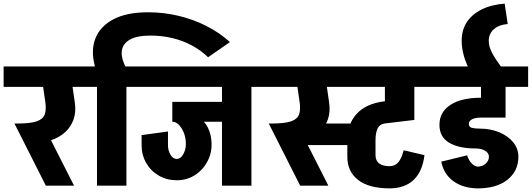

<svg xmlns="http://www.w3.org/2000/svg" viewBox="-45 -1028 2944 1063"><path d="M103 -238 48 -344Q122 -344 157.5 -356Q193 -368 202.5 -394Q212 -420 206 -462H369Q377 -409 362.5 -367.5Q348 -326 316.5 -297Q285 -268 241.5 -253Q198 -238 147 -238ZM209 0 35 -344 191 -343 365 0ZM206 -462 186 -600H349L369 -462ZM-25 -547V-660H452V-547Z M1107 -711Q1068 -749 1018 -776Q968 -803 910 -817Q852 -831 787 -831L775 -960Q861 -960 943 -940.5Q1025 -921 1098 -884Q1171 -847 1228 -795ZM488 -635 480 -663 643 -673 663 -635ZM480 -663Q457 -749 483.5 -816Q510 -883 583.5 -921.5Q657 -960 775 -960L787 -831Q716 -831 677.5 -810.5Q639 -790 631 -754.5Q623 -719 643 -673ZM492 0V-645H655V0ZM402 -547V-660H746V-547Z M933 -30V-148Q957 -148 972.5 -179.5Q988 -211 983 -251L1124 -261Q1133 -197 1108.5 -144.5Q1084 -92 1038 -61Q992 -30 933 -30ZM934 -30Q879 -30 834.5 -55.5Q790 -81 764.5 -125.5Q739 -170 739 -225H885Q885 -194 899 -171Q913 -148 934 -148ZM739 -224V-280L885 -300V-224ZM983 -251Q980 -278 969 -301.5Q958 -325 942.5 -339.5Q927 -354 909 -354V-413Q982 -413 1027 -393.5Q1072 -374 1095 -340Q1118 -306 1124 -261ZM909 -354V-464H1210V-354ZM674 -547V-660H1210V-547ZM1184 0V-645H1347V0ZM1094 -547V-660H1438V-547Z M1693 -547V-660H1895V-547ZM1553 -225V-344H1897V-225ZM1511 -238 1456 -344Q1530 -344 1565.5 -356Q1601 -368 1610.5 -394Q1620 -420 1614 -462H1777Q1785 -409 1770.5 -367.5Q1756 -326 1724.5 -297Q1693 -268 1649.5 -253Q1606 -238 1555 -238ZM1617 0 1443 -344 1599 -343 1773 0ZM1614 -462 1594 -600H1757L1777 -462ZM1383 -547V-660H1860V-547Z M1788 -547V-660H2368V-547ZM2111 15V-108Q2131 -108 2145.5 -117Q2160 -126 2171 -145.5Q2182 -165 2190 -196L2305 -169Q2294 -78 2244.5 -31.5Q2195 15 2111 15ZM2113 15Q1998 15 1938 -31.5Q1878 -78 1878 -160L2034 -170Q2034 -151 2042 -137Q2050 -123 2067.5 -115.5Q2085 -108 2113 -108ZM1878 -159V-253H2034V-169ZM1878 -252Q1878 -341 1929.5 -397.5Q1981 -454 2082 -467V-344Q2055 -339 2044.5 -314.5Q2034 -290 2034 -252ZM2082 -344V-467L2249 -487V-364ZM2086 -447V-630H2249V-447Z M2605 15Q2521 15 2466.5 -24Q2412 -63 2398 -133L2541 -168Q2551 -138 2568 -121.5Q2585 -105 2605 -105ZM2318 -547V-660H2879V-547ZM2594 15V-105Q2626 -105 2644 -122Q2662 -139 2662 -160H2825Q2825 -81 2764 -32.5Q2703 16 2594 15ZM2589 -206Q2495 -206 2441.5 -238Q2388 -270 2388 -337L2551 -342Q2551 -325 2566.5 -320.5Q2582 -316 2609 -316ZM2662 -160Q2662 -180 2641.5 -193Q2621 -206 2589 -206L2609 -316Q2671 -316 2719.5 -295.5Q2768 -275 2796.5 -240Q2825 -205 2825 -160ZM2388 -337Q2388 -408 2449 -447.5Q2510 -487 2619 -487V-377Q2587 -377 2569 -368Q2551 -359 2551 -342ZM2619 -377V-487H2754V-377ZM2618 -430V-630H2754V-430Z M2511 -802Q2511 -861 2539 -904.5Q2567 -948 2620.5 -975Q2674 -1002 2749 -1008L2766 -895Q2717 -891 2689 -866Q2661 -841 2661 -802ZM2568 -615Q2536 -672 2523.5 -717.5Q2511 -763 2511 -802H2661Q2661 -770 2679 -736Q2697 -702 2728 -660Z"/></svg>

Font: Akshar Light
Style: Regular
Weight: 300
Designer: Tall Chai
Foundry: Tall Chai
Version: Version 1.100